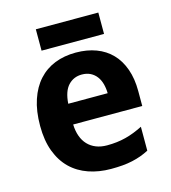

<svg xmlns="http://www.w3.org/2000/svg" viewBox="-108 -796 796 894"><g transform="rotate(-15 290.5 -349.5)"><path d="M298.8 -450.2Q259.3 -450.2 233.2 -422.4Q207 -394.5 203.1 -335H393.1Q392.6 -359.9 386.7 -380.9Q380.9 -401.9 369.1 -417.2Q357.4 -432.6 339.8 -441.4Q322.3 -450.2 298.8 -450.2ZM317.9 9.8Q259.3 9.8 210 -7.3Q160.6 -24.4 125 -58.8Q89.4 -93.3 69.6 -145.8Q49.8 -198.2 49.8 -269Q49.8 -340.8 67.9 -394.5Q85.9 -448.2 118.4 -484.1Q150.9 -520 196.5 -538.1Q242.2 -556.2 297.9 -556.2Q352.1 -556.2 395.8 -539.8Q439.5 -523.4 470 -491.7Q500.5 -460 516.8 -413.8Q533.2 -367.7 533.2 -308.1V-235.8H200.2Q201.2 -204.6 210.2 -179.4Q219.2 -154.3 235.6 -137Q252 -119.6 275.1 -110.4Q298.3 -101.1 328.1 -101.1Q353 -101.1 375.2 -103.8Q397.5 -106.4 418.5 -111.8Q439.5 -117.2 460 -125.2Q480.5 -133.3 502 -144V-28.8Q482.4 -18.6 462.6 -11.5Q442.9 -4.4 420.9 0.5Q398.9 5.4 373.5 7.6Q348.1 9.8 317.9 9.8ZM147 -709H448.2V-606H147Z"/></g></svg>

Font: Droid Sans
Style: Bold
Weight: 700
Foundry: Ascender Corporation
Version: Version 1.00 build 112